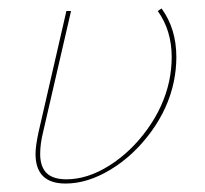

<svg xmlns="http://www.w3.org/2000/svg" viewBox="-20 -432 485 454"><path d="M82 -120Q75 -92 75 -68Q75 -38 90 -23Q105 -8 137 -8Q187 -8 238.5 -40.5Q290 -73 328.5 -126.5Q367 -180 380 -240Q386 -269 386 -297Q386 -360 353 -406L362 -412Q397 -364 397 -297Q397 -268 391 -239Q378 -176 337 -120Q296 -64 241.5 -31Q187 2 135 2Q64 2 64 -68Q64 -86 71 -119L137 -406H148Z"/></svg>

Font: Ysabeau Infant Hairline
Style: Italic
Weight: 100
Italic angle: -12°
Designer: Christian Thalmann (Catharsis Fonts)
Version: Version 0.003